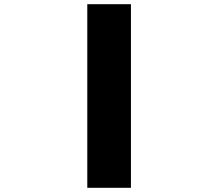

<svg xmlns="http://www.w3.org/2000/svg" viewBox="-20 -831 1040 915"><path d="M396 -811V64H604V-811Z"/></svg>

Font: LINE Seed JP_OTF ExtraBold
Style: Regular
Weight: 800
Designer: LY Corporation & Fontrix & Fontworks
Version: Version 1.013